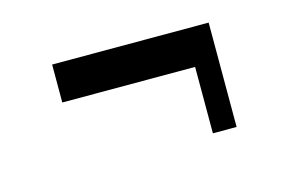

<svg xmlns="http://www.w3.org/2000/svg" viewBox="-44 -411 589 391"><g transform="rotate(-15 250.0 -216.0)"><path d="M85 -326H415V-106H365V-246H85Z"/></g></svg>

Font: Bentinck
Style: Regular
Weight: 400
Designer: Jörg Drees
Foundry: Jörg Drees
Version: Version 1.000; ttfautohint (v1.8.4.7-5d5b)